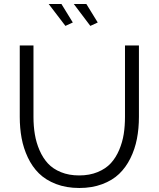

<svg xmlns="http://www.w3.org/2000/svg" viewBox="-20 -938 795 963"><path d="M224.1 -918H288.1L345.2 -825.2L308.1 -808.1ZM350.1 -918H413.1L470.2 -825.2L433.1 -808.1ZM377.9 4.9Q312.5 4.9 260.7 -15.1Q209 -35.2 175.3 -68.4Q141.6 -101.6 119.6 -148.2Q97.7 -194.8 88.4 -245.1Q79.1 -295.4 79.1 -352.1V-710H147.9V-352.1Q147.9 -305.2 154.8 -264.2Q161.6 -223.1 178.2 -184.6Q194.8 -146 220.2 -118.4Q245.6 -90.8 285.6 -74.5Q325.7 -58.1 377 -58.1Q429.2 -58.1 470 -75Q510.7 -91.8 536.1 -119.6Q561.5 -147.5 577.9 -186.3Q594.2 -225.1 600.6 -265.6Q606.9 -306.2 606.9 -352.1V-710H676.8V-352.1Q676.8 -293 666.7 -241.5Q656.7 -189.9 634 -144Q611.3 -98.1 577.4 -65.7Q543.5 -33.2 492.4 -14.2Q441.4 4.9 377.9 4.9Z"/></svg>

Font: Rawline
Style: Regular
Weight: 400
Designer: Matt McInerney, Pablo Impallari, Rodrigo Fuenzalida
Foundry: Matt McInerney, Pablo Impallari, Rodrigo Fuenzalida
Version: Version 4.020;PS 004.020;hotconv 1.0.88;makeotf.lib2.5.64775